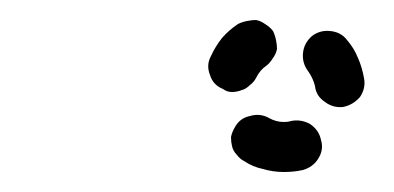

<svg xmlns="http://www.w3.org/2000/svg" viewBox="-20 -546 394 192"><path d="M230 -430Q220 -428 215 -419Q212 -414 211 -409Q211 -404 212 -400Q213 -395 217 -391Q220 -387 224 -385Q233 -379 243 -377Q253 -374 264 -374Q274 -374 283 -376Q293 -379 298 -387Q304 -396 301 -406Q299 -416 290 -422Q281 -427 271 -425Q268 -424 264 -424Q256 -424 249 -428Q240 -433 230 -430ZM323 -439Q333 -441 340 -449Q346 -458 344 -468Q342 -479 338 -488Q334 -498 327 -506Q321 -514 310 -515Q300 -516 292 -510Q284 -503 283 -493Q282 -483 288 -475Q293 -468 295 -460Q296 -450 305 -444Q313 -438 323 -439ZM257 -497Q257 -501 256 -506Q255 -511 253 -515Q250 -519 245 -522Q241 -525 236 -526Q232 -526 227 -525Q222 -524 218 -522Q209 -516 202 -508Q195 -499 191 -490Q186 -481 190 -471Q193 -461 203 -457Q207 -454 212 -454Q217 -454 222 -456Q226 -457 230 -461Q234 -464 236 -468Q240 -476 246 -480Q250 -483 253 -488Q256 -492 257 -497Z"/></svg>

Font: FRB American Cursive Guidelines Dashed Black
Style: Bold Italic
Weight: 900
Italic angle: -25°
Version: Version 2.0;Modular Font Editor K font №1